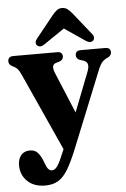

<svg xmlns="http://www.w3.org/2000/svg" viewBox="-61 -738 672 1022"><g transform="rotate(-5 274.5 -227.0)"><path d="M244.5 74 252.5 55 64.5 -360.5Q54.5 -383 44.2 -393Q34 -403 18 -409.5Q0.5 -419 0.5 -435.5Q0.5 -462 29.5 -462H264Q292 -462 292 -436.5Q292 -419 271 -411L253.5 -406Q238 -401.5 235.5 -388.2Q233 -375 244 -349L333.5 -134L415 -343Q425.5 -370 421.2 -384.5Q417 -399 399 -405L381 -410.5Q361 -418 361 -436.5Q361 -462 390 -462H520Q549 -462 549 -436.5Q549 -420.5 531 -410.5Q511.5 -402.5 499.8 -389.8Q488 -377 476 -347L312 59Q284.5 126.5 261 165.8Q237.5 205 209.2 222.2Q181 239.5 139 239.5Q79 239.5 44 205.5Q9 171.5 9 120.5Q9 86.5 26 66.5Q43 46.5 72.5 46.5Q98.5 46.5 113.2 61.5Q128 76.5 140 105.5L148.5 127.5Q160.5 162 182 162Q197.5 162 211 142.8Q224.5 123.5 244.5 74ZM200.5 -510Q177 -493 160.5 -507Q154.5 -512.5 154.2 -522Q154 -531.5 163 -543L259 -662.5Q271 -677 282.2 -685.5Q293.5 -694 310 -694Q326.5 -694 337.8 -685.5Q349 -677 361.5 -662.5L457 -543Q466.5 -531.5 466 -522Q465.5 -512.5 460 -507Q443.5 -493 419.5 -510L310 -584.5Z"/></g></svg>

Font: Fraunces 72pt Soft
Style: Bold
Weight: 700
Version: Version 1.000;[b76b70a41]